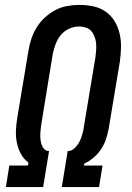

<svg xmlns="http://www.w3.org/2000/svg" viewBox="-20 -763 540 783"><path d="M4 0 18 -88H94L96 -100Q77 -114 65.5 -135Q54 -156 49 -180Q44 -204 45 -229.5Q46 -255 50 -280L96 -556Q100 -581 108 -605Q116 -629 129.5 -651Q143 -673 163 -691.5Q183 -710 206 -722Q229 -734 254.5 -738.5Q280 -743 304 -743Q333 -743 361 -737Q389 -731 411 -715.5Q433 -700 447 -677Q461 -654 467.5 -627Q474 -600 473.5 -571Q473 -542 469 -513L423 -237Q419 -216 412 -195Q405 -174 392.5 -155Q380 -136 362 -120.5Q344 -105 324 -96L322 -88H398L384 0H232L256 -147H257Q268 -147 277.5 -153.5Q287 -160 294 -169.5Q301 -179 306 -189Q311 -199 314 -209.5Q317 -220 319.5 -230.5Q322 -241 323 -252L369 -528Q371 -542 372 -556.5Q373 -571 372 -585Q371 -599 366 -612.5Q361 -626 352.5 -636Q344 -646 330.5 -650.5Q317 -655 303 -655Q282 -655 262 -646Q242 -637 228 -620Q214 -603 206.5 -582.5Q199 -562 195 -542L150 -266Q148 -254 146.5 -242.5Q145 -231 144.5 -219Q144 -207 145 -195.5Q146 -184 149.5 -173.5Q153 -163 160.5 -155Q168 -147 180 -147L156 0Z"/></svg>

Font: Iosevka SS18 Semibold
Style: Italic
Weight: 600
Italic angle: -9°
Monospace: yes
Designer: Belleve Invis
Foundry: Belleve Invis
Version: Version 25.1.1; ttfautohint (v1.8.4)